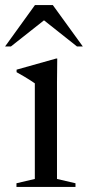

<svg xmlns="http://www.w3.org/2000/svg" viewBox="-40 -738 347 758"><path d="M186 -507 185 -413.5V-31.5L258 -14.5V0H25V-14.5L97.5 -31.5V-409Q92 -413 80.8 -420.2Q69.5 -427.5 55.2 -436Q41 -444.5 25.5 -453V-463L182 -507ZM-20 -554.5 98 -718H168.5L287 -554.5H264L117 -671H150.5L3 -554.5Z"/></svg>

Font: Newsreader 60pt
Style: Regular
Weight: 400
Designer: Hugues Gentile
Foundry: Production Type
Version: Version 1.003